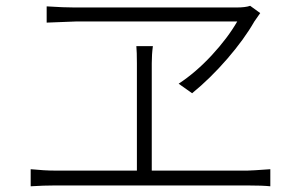

<svg xmlns="http://www.w3.org/2000/svg" viewBox="-20 -696 1040 669"><path d="M806.6 -621.1H243.2L142.6 -617.2V-673.8Q203.1 -669.9 241.2 -669.9H802.7Q835.9 -669.9 851.6 -675.8L886.7 -650.4L866.2 -621.1Q831.1 -559.6 772 -491.2Q712.9 -422.9 649.4 -371.1L602.5 -404.3Q662.1 -443.4 717.8 -503.4Q773.4 -563.5 806.6 -621.1ZM508.8 -101.6H842.8Q855.5 -101.6 921.9 -106.4V-46.9Q894.5 -49.8 842.8 -49.8H170.9Q132.8 -49.8 86.9 -46.9V-106.4Q135.7 -101.6 170.9 -101.6H457V-475.6Q457 -515.6 455.1 -535.2H512.7Q508.8 -506.8 508.8 -475.6Z"/></svg>

Font: Gen Shin Gothic Light
Style: Regular
Weight: 200
Designer: [Source Han Sans]
Ryoko NISHIZUKA  (kana & ideographs); Paul D. Hunt (Latin, Greek & Cyrillic); Wenlong ZHANG  (bopomofo
Version: Version 1.002.20150607